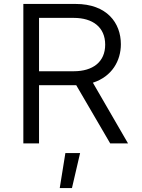

<svg xmlns="http://www.w3.org/2000/svg" viewBox="-20 -723 714 968"><path d="M535.6 0H625.5L448.2 -306.2H448.7C544.9 -337.4 589.4 -417 589.4 -500C589.4 -607.9 518.6 -703.1 361.3 -703.1H97.7V0H176.8V-293.5H364.3ZM176.8 -363.8V-632.8H352.1C447.3 -632.8 510.3 -585.9 510.3 -498C510.3 -410.2 447.3 -363.8 352.1 -363.8ZM281.2 225.1H342.8L383.8 48.8H309.6Z"/></svg>

Font: Faust Sans
Style: Regular
Weight: 400
Designer: Andreas Faust
Version: Version 1.003;Glyphs 3.1.2 (3151)